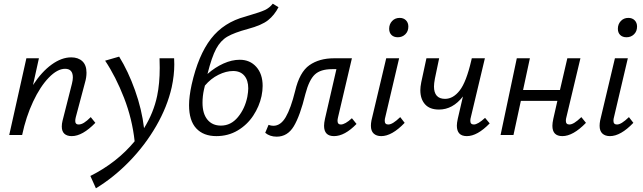

<svg xmlns="http://www.w3.org/2000/svg" viewBox="-20 -732 3484 1041"><path d="M497 -66Q427 6 369 6Q343 6 329 -7Q315 -20 315 -46Q315 -61 319 -77L370 -278Q375 -298 375 -312Q375 -359 333 -359Q291 -359 244.5 -311Q198 -263 159.5 -181Q121 -99 100 0H30L123 -416H191L159 -271Q206 -343 260 -382Q314 -421 366 -421Q404 -421 426.5 -400Q449 -379 449 -338Q449 -312 441 -285L391 -97Q388 -85 388 -76Q388 -57 406 -57Q420 -57 435.5 -66.5Q451 -76 472 -97Z M925 -383Q925 -324 911 -259Q887 -153 827 -49Q767 55 682 142.5Q597 230 500 289L470 222Q614 150 710 34Q697 -87 652.5 -201.5Q608 -316 550 -403L626 -425Q675 -346 712 -242.5Q749 -139 761 -37Q813 -121 832 -212Q846 -279 846 -364Q846 -398 845 -416H924Q925 -405 925 -383Z M1105 -331Q1146 -367 1191.5 -387.5Q1237 -408 1280 -408Q1335 -408 1369.5 -369.5Q1404 -331 1404 -266Q1404 -240 1398 -211Q1386 -155 1353 -105Q1320 -55 1268.5 -24.5Q1217 6 1153 6Q1083 6 1044 -36Q1005 -78 1005 -162Q1005 -208 1019 -273Q1055 -433 1124 -522Q1193 -611 1310 -642Q1316 -644 1322.5 -646Q1329 -648 1336 -650Q1391 -666 1416 -677.5Q1441 -689 1459 -712L1490 -693Q1468 -650 1433.5 -622.5Q1399 -595 1324 -575Q1250 -555 1213 -533.5Q1176 -512 1152 -467.5Q1128 -423 1105 -331ZM1091 -268 1086 -247Q1078 -211 1078 -175Q1078 -116 1104.5 -83.5Q1131 -51 1178 -51Q1232 -51 1270 -97Q1308 -143 1321 -207Q1326 -235 1326 -253Q1326 -297 1304.5 -322Q1283 -347 1244 -347Q1206 -347 1164.5 -326.5Q1123 -306 1091 -268Z M1913 -60Q1849 6 1791 6Q1737 6 1737 -50Q1737 -65 1742 -88L1804 -357H1780Q1718 -357 1687 -328Q1656 -299 1636 -223Q1607 -104 1573 -47.5Q1539 9 1480 9Q1443 9 1418 -12L1436 -55Q1450 -50 1462 -50Q1502 -50 1529.5 -97.5Q1557 -145 1580 -238Q1604 -341 1657.5 -378.5Q1711 -416 1791 -416H1888L1813 -97Q1810 -85 1810 -77Q1810 -57 1828 -57Q1851 -57 1888 -91Z M1991 -50Q1991 -63 1994 -79L2074 -416H2144L2069 -97Q2066 -87 2066 -77Q2066 -57 2085 -57Q2097 -57 2112.5 -66.5Q2128 -76 2150 -97L2174 -66Q2105 6 2047 6Q2021 6 2006 -8Q1991 -22 1991 -50ZM2090 -576Q2090 -601 2106 -618Q2122 -635 2147 -635Q2168 -635 2181 -622Q2194 -609 2194 -588Q2194 -562 2177.5 -546Q2161 -530 2137 -530Q2115 -530 2102.5 -542.5Q2090 -555 2090 -576Z M2635 -63Q2568 6 2511 6Q2457 6 2457 -51Q2457 -65 2462 -88L2490 -209Q2435 -138 2360 -138Q2310 -138 2284.5 -166.5Q2259 -195 2259 -243Q2259 -261 2264 -286L2292 -416H2361L2338 -306Q2333 -279 2333 -263Q2333 -230 2348 -213Q2363 -196 2393 -196Q2437 -196 2472.5 -241.5Q2508 -287 2535 -403L2538 -416H2609L2533 -97Q2530 -87 2530 -77Q2530 -57 2549 -57Q2571 -57 2610 -93Z M3157 -66Q3087 6 3029 6Q2975 6 2975 -50Q2975 -65 2980 -88L3002 -185H2804L2764 0H2694L2782 -416H2853L2816 -244H3016L3056 -416H3127L3051 -97Q3048 -87 3048 -77Q3048 -57 3067 -57Q3079 -57 3094.5 -66.5Q3110 -76 3132 -97Z M3231 -50Q3231 -63 3234 -79L3314 -416H3384L3309 -97Q3306 -87 3306 -77Q3306 -57 3325 -57Q3337 -57 3352.5 -66.5Q3368 -76 3390 -97L3414 -66Q3345 6 3287 6Q3261 6 3246 -8Q3231 -22 3231 -50ZM3330 -576Q3330 -601 3346 -618Q3362 -635 3387 -635Q3408 -635 3421 -622Q3434 -609 3434 -588Q3434 -562 3417.5 -546Q3401 -530 3377 -530Q3355 -530 3342.5 -542.5Q3330 -555 3330 -576Z"/></svg>

Font: Ysabeau Medium
Style: Italic
Weight: 500
Italic angle: -12°
Designer: Christian Thalmann (Catharsis Fonts)
Version: Version 0.003